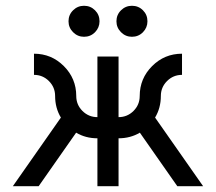

<svg xmlns="http://www.w3.org/2000/svg" viewBox="-20 -645 748 665"><path d="M683.6 0H594.2L464.4 -185.5Q431.6 -166 390.6 -166V0H317.4V-166Q276.4 -166 243.7 -185.5L113.8 0H24.4L190.9 -237.8Q170.9 -271 170.9 -312.5Q170.9 -342.8 149.4 -364.3Q127.9 -385.7 97.7 -385.7V-459Q158.2 -459 201.2 -416Q244.1 -373 244.1 -312.5Q244.1 -282.2 265.6 -260.7Q287.1 -239.3 317.4 -239.3V-449.2H390.6V-239.3Q420.9 -239.3 442.4 -260.7Q463.9 -282.2 463.9 -312.5Q463.9 -373 506.8 -416Q549.8 -459 610.4 -459V-385.7Q580.1 -385.7 558.6 -364.3Q537.1 -342.8 537.1 -312.5Q537.1 -271 517.1 -237.8ZM271 -517.6Q249 -517.6 233.2 -533.4Q217.3 -549.3 217.3 -571.3Q217.3 -593.8 233.2 -609.4Q249 -625 271 -625Q293.5 -625 309.1 -609.4Q324.7 -593.8 324.7 -571.3Q324.7 -549.3 309.1 -533.4Q293.5 -517.6 271 -517.6ZM437 -517.6Q415 -517.6 399.2 -533.4Q383.3 -549.3 383.3 -571.3Q383.3 -593.8 399.2 -609.4Q415 -625 437 -625Q459.5 -625 475.1 -609.4Q490.7 -593.8 490.7 -571.3Q490.7 -549.3 475.1 -533.4Q459.5 -517.6 437 -517.6Z"/></svg>

Font: Catrinity
Style: Regular
Weight: 400
Designer: Alexander Lange
Foundry: High-Logic / Made with FontCreator
Version: Version 2.090;May 20, 2024;FontCreator 15.0.0.2974 64-bit